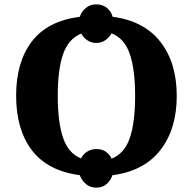

<svg xmlns="http://www.w3.org/2000/svg" viewBox="-20 -798 885 881"><path d="M346 6Q198 -14 126 -109Q54 -204 54 -359Q54 -513 126 -607.5Q198 -702 346 -721Q354 -745 374 -761.5Q394 -778 422 -778Q451 -778 470.5 -762Q490 -746 497 -721Q641 -702 716 -606Q791 -510 791 -358Q791 -206 716 -109.5Q641 -13 496 6Q488 30 469 46.5Q450 63 422 63Q394 63 374.5 46.5Q355 30 346 6ZM422 -114Q448 -114 465.5 -102Q483 -90 492 -70Q551 -93 575.5 -164.5Q600 -236 600 -358Q600 -479 575.5 -550.5Q551 -622 492 -645Q481 -626 463.5 -613.5Q446 -601 422 -601Q399 -601 381 -613Q363 -625 353 -644Q294 -620 269.5 -549.5Q245 -479 245 -358Q245 -237 269.5 -165.5Q294 -94 352 -71Q361 -90 379.5 -102Q398 -114 422 -114Z"/></svg>

Font: Noto Serif ExtraBold
Style: Regular
Weight: 800
Designer: Monotype Design Team
Foundry: Monotype Imaging Inc.
Version: Version 1.001